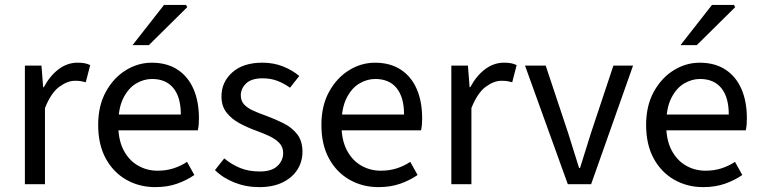

<svg xmlns="http://www.w3.org/2000/svg" viewBox="-20 -755 3119 787"><path d="M82 0V-486.1H150L156.9 -397.6H159.6Q184.5 -444.1 220.1 -471.1Q255.8 -498.1 297.9 -498.1Q313.9 -498.1 326.2 -495.9Q338.5 -493.7 349.7 -488.1L331.6 -417.9Q321.2 -420.9 311.8 -422.4Q302.3 -423.9 287.2 -423.9Q256.4 -423.9 222.8 -399.1Q189.2 -374.3 164.3 -312.1V0Z M616.4 12Q550.8 12 497.7 -18.3Q444.5 -48.6 413.4 -105.5Q382.4 -162.5 382.4 -242.9Q382.4 -322.1 414.1 -379.2Q445.7 -436.4 495.8 -467.2Q545.8 -498 601.9 -498Q664.3 -498 707.5 -469.7Q750.8 -441.5 773.1 -390.3Q795.4 -339.2 795.4 -270Q795.4 -257.5 794.5 -245.2Q793.6 -232.9 790.9 -220.8H441.3V-285.6H721.2Q721.2 -356.4 690.7 -393.9Q660.1 -431.3 603.1 -431.3Q569.7 -431.3 538 -412.7Q506.3 -394 485.5 -352.8Q464.7 -311.5 464.7 -243.7Q464.7 -181.8 486.4 -139.9Q508.2 -98 545.1 -76.6Q581.9 -55.3 625.7 -55.3Q661.2 -55.3 691.4 -65Q721.7 -74.8 746.7 -91.6L776.6 -37.7Q745.3 -16 705.7 -2Q666.1 12 616.4 12ZM523.3 -570 652.3 -734.7H742.5L747.5 -725.6L590.1 -570Z M1042.5 12Q988.8 12 941.6 -6.6Q894.4 -25.1 861.1 -57.7L899 -105.6Q930.8 -79.9 965.4 -66Q1000 -52.1 1045.2 -52.1Q1093.1 -52.1 1116.9 -74.4Q1140.7 -96.8 1140.7 -127.6Q1140.7 -152.6 1124.6 -169.2Q1108.5 -185.7 1083.6 -197.4Q1058.6 -209 1031 -219Q994.8 -232 962 -249.6Q929.2 -267.3 908.5 -293.7Q887.8 -320.2 887.8 -360.1Q887.8 -418.9 932.4 -458.5Q977 -498.1 1055.5 -498.1Q1101.1 -498.1 1139.9 -482.8Q1178.7 -467.4 1206.6 -443.5L1168.8 -395.5Q1143.3 -413.6 1116.3 -423.8Q1089.3 -434 1056.5 -434Q1010.4 -434 988.7 -412.8Q967 -391.6 967 -364.3Q967 -341.9 980.2 -327.3Q993.4 -312.7 1016.7 -302Q1040 -291.4 1070.1 -280.7Q1108.1 -266.8 1142.5 -249.5Q1177 -232.1 1198.4 -204.5Q1219.8 -176.9 1219.8 -132.5Q1219.8 -93.1 1199.4 -60.3Q1179 -27.6 1139.4 -7.8Q1099.8 12 1042.5 12Z M1531.4 12Q1465.8 12 1412.7 -18.3Q1359.5 -48.6 1328.4 -105.5Q1297.4 -162.5 1297.4 -242.9Q1297.4 -322.1 1329.1 -379.2Q1360.7 -436.4 1410.8 -467.2Q1460.8 -498 1516.9 -498Q1579.3 -498 1622.5 -469.7Q1665.8 -441.5 1688.1 -390.3Q1710.4 -339.2 1710.4 -270Q1710.4 -257.5 1709.5 -245.2Q1708.6 -232.9 1705.9 -220.8H1356.3V-285.6H1636.2Q1636.2 -356.4 1605.7 -393.9Q1575.1 -431.3 1518.1 -431.3Q1484.7 -431.3 1453 -412.7Q1421.3 -394 1400.5 -352.8Q1379.7 -311.5 1379.7 -243.7Q1379.7 -181.8 1401.4 -139.9Q1423.2 -98 1460.1 -76.6Q1496.9 -55.3 1540.7 -55.3Q1576.2 -55.3 1606.4 -65Q1636.7 -74.8 1661.7 -91.6L1691.6 -37.7Q1660.3 -16 1620.7 -2Q1581.1 12 1531.4 12Z M1830 0V-486.1H1898L1904.9 -397.6H1907.6Q1932.5 -444.1 1968.1 -471.1Q2003.8 -498.1 2045.9 -498.1Q2061.9 -498.1 2074.2 -495.9Q2086.5 -493.7 2097.7 -488.1L2079.6 -417.9Q2069.2 -420.9 2059.8 -422.4Q2050.3 -423.9 2035.2 -423.9Q2004.4 -423.9 1970.8 -399.1Q1937.2 -374.3 1912.3 -312.1V0Z M2307.4 0 2132 -486.1H2216.8L2308.7 -210Q2319.6 -174.8 2331.1 -138.4Q2342.7 -101.9 2353.6 -66.6H2357.6Q2368.4 -101.9 2380 -138.4Q2391.5 -174.8 2402.4 -210L2494.3 -486.1H2574.9L2403 0Z M2862.4 12Q2796.8 12 2743.7 -18.3Q2690.5 -48.6 2659.4 -105.5Q2628.4 -162.5 2628.4 -242.9Q2628.4 -322.1 2660.1 -379.2Q2691.7 -436.4 2741.8 -467.2Q2791.8 -498 2847.9 -498Q2910.3 -498 2953.5 -469.7Q2996.8 -441.5 3019.1 -390.3Q3041.4 -339.2 3041.4 -270Q3041.4 -257.5 3040.5 -245.2Q3039.6 -232.9 3036.9 -220.8H2687.3V-285.6H2967.2Q2967.2 -356.4 2936.7 -393.9Q2906.1 -431.3 2849.1 -431.3Q2815.7 -431.3 2784 -412.7Q2752.3 -394 2731.5 -352.8Q2710.7 -311.5 2710.7 -243.7Q2710.7 -181.8 2732.4 -139.9Q2754.2 -98 2791.1 -76.6Q2827.9 -55.3 2871.7 -55.3Q2907.2 -55.3 2937.4 -65Q2967.7 -74.8 2992.7 -91.6L3022.6 -37.7Q2991.3 -16 2951.7 -2Q2912.1 12 2862.4 12ZM2769.3 -570 2898.3 -734.7H2988.5L2993.5 -725.6L2836.1 -570Z"/></svg>

Font: SourceSans3VF
Style: Regular
Weight: 200
Designer: Paul D. Hunt
Foundry: Adobe
Version: Version 3.052;hotconv 1.1.0;makeotfexe 2.6.0